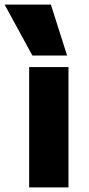

<svg xmlns="http://www.w3.org/2000/svg" viewBox="-58 -810 383 830"><path d="M68 0V-520H238V0ZM82 -570 -38 -790H162L232 -570Z"/></svg>

Font: M PLUS 1 Thin ExtraBold
Style: Regular
Weight: 800
Version: Version 1.001